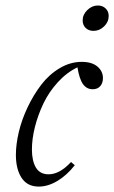

<svg xmlns="http://www.w3.org/2000/svg" viewBox="-20 -671 417 702"><path d="M321.8 -558.1Q304.2 -558.1 293.2 -568.8Q282.2 -579.6 282.2 -596.2Q282.2 -617.7 299.3 -634.3Q316.4 -650.9 337.9 -650.9Q355 -650.9 366.2 -640.1Q377.4 -629.4 377.4 -612.8Q377.4 -590.8 360.6 -574.5Q343.8 -558.1 321.8 -558.1ZM121.6 11.2Q80.1 11.2 59.1 -20.5Q38.1 -52.2 38.1 -104.5Q38.1 -143.1 48.8 -188.5Q59.6 -233.9 81.1 -279.1Q102.5 -324.2 130.9 -361.3Q159.2 -398.4 198 -421.6Q236.8 -444.8 278.8 -444.8Q315.9 -444.8 336.2 -427.7Q356.4 -410.6 356.4 -385.3Q356.4 -367.7 346.7 -356.2Q336.9 -344.7 318.8 -344.7Q296.9 -344.7 283.4 -363.5Q270 -382.3 263.2 -424.8Q224.1 -406.2 191.4 -370.4Q158.7 -334.5 138.7 -292.5Q118.7 -250.5 107.7 -206.8Q96.7 -163.1 96.7 -124.5Q96.7 -83 111.3 -58.3Q126 -33.7 157.7 -33.7Q198.2 -33.7 239.7 -78.6L253.4 -66.9Q224.1 -29.8 189.7 -9.3Q155.3 11.2 121.6 11.2Z"/></svg>

Font: Elstob Light
Style: Italic
Weight: 300
Italic angle: -20°
Designer: Peter S. Baker
Version: Version 1.015